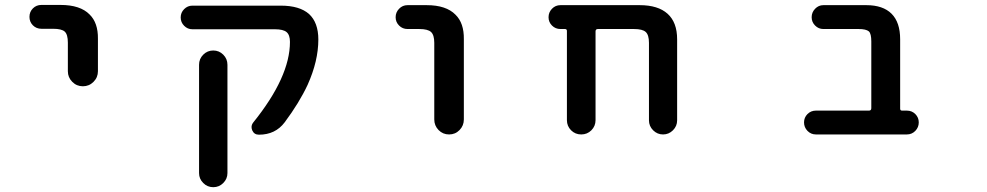

<svg xmlns="http://www.w3.org/2000/svg" viewBox="-20 -569 4040 786"><path d="M257.8 -277.3V-394.5Q257.8 -427.7 245.1 -439.5Q232.4 -451.2 197.3 -451.2H149.4Q128.9 -451.2 114.7 -465.3Q100.6 -479.5 100.6 -500Q100.6 -520.5 114.7 -534.7Q128.9 -548.8 149.4 -548.8H227.5Q308.6 -548.8 346.7 -509.8Q381.8 -475.6 380.9 -410.2V-277.3Q380.9 -252 362.8 -233.9Q344.7 -215.8 319.3 -215.8Q293.9 -215.8 275.9 -233.9Q257.8 -252 257.8 -277.3Z M794.9 139.6V-303.7Q794.9 -328.1 812 -345.2Q829.1 -362.3 853 -362.3Q877 -362.3 894 -345.2Q911.1 -328.1 911.1 -303.7V139.6Q911.1 163.1 894 180.2Q877 197.3 853 197.3Q829.1 197.3 812 180.2Q794.9 163.1 794.9 139.6ZM1040 -17.6Q1020.5 -17.6 1012.7 -35.2Q1009.8 -42 1009.8 -48.8Q1009.8 -58.6 1016.6 -67.4Q1167 -253.9 1167 -397.5Q1167 -425.8 1153.3 -437.5Q1139.6 -449.2 1105.5 -449.2H767.6Q748 -449.2 733.9 -463.4Q719.7 -477.5 719.7 -497.6Q719.7 -517.6 733.9 -531.7Q748 -545.9 767.6 -545.9H1129.9Q1206.1 -545.9 1245.1 -511.7Q1283.2 -476.6 1283.2 -407.2Q1283.2 -319.3 1239.3 -221.7Q1205.1 -148.4 1145.5 -68.4Q1107.4 -17.6 1040 -17.6Z M1757.8 -80.1V-393.6Q1757.8 -425.8 1744.6 -438Q1731.4 -450.2 1696.3 -450.2H1648.4Q1627.9 -450.2 1613.8 -464.4Q1599.6 -478.5 1599.6 -498.5Q1599.6 -518.6 1613.8 -533.2Q1627.9 -547.9 1648.4 -547.9H1726.6Q1806.6 -547.9 1844.7 -508.8Q1879.9 -474.6 1878.9 -408.2V-80.1Q1878.9 -54.7 1861.3 -36.6Q1843.8 -18.6 1818.4 -18.6Q1793 -18.6 1775.4 -36.6Q1757.8 -54.7 1757.8 -80.1Z M2636.7 -76.2V-393.6Q2636.7 -425.8 2623.5 -438Q2610.4 -450.2 2575.2 -450.2H2427.7Q2418 -450.2 2418 -440.4V-77.1Q2418 -52.7 2400.9 -35.6Q2383.8 -18.6 2359.4 -18.6Q2335 -18.6 2317.9 -35.6Q2300.8 -52.7 2300.8 -77.1V-442.4Q2300.8 -450.2 2293 -450.2H2274.4Q2253.9 -450.2 2239.7 -464.4Q2225.6 -478.5 2225.6 -498.5Q2225.6 -518.6 2239.7 -533.2Q2253.9 -547.9 2274.4 -547.9H2598.6Q2673.8 -547.9 2712.9 -512.7Q2752 -477.5 2752 -408.2V-76.2Q2752 -52.7 2734.9 -35.6Q2717.8 -18.6 2694.3 -18.6Q2670.9 -18.6 2653.8 -35.6Q2636.7 -52.7 2636.7 -76.2Z M3320.3 -18.6Q3299.8 -18.6 3285.6 -33.2Q3271.5 -47.9 3271.5 -67.9Q3271.5 -87.9 3285.6 -102.1Q3299.8 -116.2 3320.3 -116.2H3537.1Q3546.9 -116.2 3546.9 -126V-399.4Q3546.9 -430.7 3537.1 -440.4Q3525.4 -450.2 3495.1 -450.2H3350.6Q3331.1 -450.2 3316.9 -464.4Q3302.7 -478.5 3302.7 -498.5Q3302.7 -518.6 3316.9 -533.2Q3331.1 -547.9 3350.6 -547.9H3526.4Q3594.7 -547.9 3629.9 -512.7Q3665 -477.5 3665 -408.2V-124Q3665 -116.2 3672.9 -116.2H3692.4Q3712.9 -116.2 3727.1 -102.1Q3741.2 -87.9 3741.2 -67.9Q3741.2 -47.9 3727.1 -33.2Q3712.9 -18.6 3692.4 -18.6Z"/></svg>

Font: Rounded-X Mgen+ 1m medium
Style: Regular
Weight: 500
Designer: [Source Han Sans]
Ryoko NISHIZUKA  (kana & ideographs); Paul D. Hunt (Latin, Greek & Cyrillic); Wenlong ZHANG  (bopomofo
Version: Version 1.059.20150602